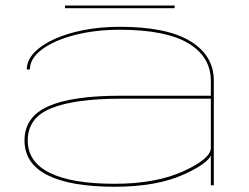

<svg xmlns="http://www.w3.org/2000/svg" viewBox="-20 -688 926 713"><path d="M763 0V-110Q747 -79 665.5 -41.5Q564 5.5 405.5 5.5Q242.5 5.5 156.8 -37.5Q71 -80.5 71 -166.5Q71 -253.5 158.8 -293Q246.5 -332.5 427 -332.5H763V-387.5Q763 -477.5 679 -527.5Q595 -577.5 425 -577.5Q332.5 -577.5 256.8 -557.8Q181 -538 136 -504.5Q91 -471 91 -430H79.5Q79.5 -463.5 106.8 -492.2Q134 -521 181.8 -542.8Q229.5 -564.5 292 -576.5Q354.5 -588.5 425 -588.5Q599 -588.5 686.5 -535.2Q774 -482 774 -388.5V0ZM763 -139V-321.5H427.5Q258.5 -321.5 170.8 -286.2Q83 -251 83 -166.5Q83 -86.5 165 -46Q247 -5.5 405.5 -5.5Q558.5 -5.5 660.8 -52Q763 -98.5 763 -139ZM221.5 -657.5V-667.5H628.5V-657.5Z"/></svg>

Font: Anybody UltraExpanded Thin
Style: Regular
Weight: 100
Width: 9
Designer: Tyler Finck
Foundry: Etcetera Type Company
Version: Version 1.010; ttfautohint (v1.8.3) -l 8 -r 50 -G 200 -x 14 